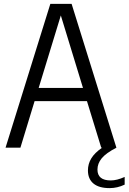

<svg xmlns="http://www.w3.org/2000/svg" viewBox="-20 -760 662 988"><path d="M621.5 150.5V190Q584 208 544 208Q489.5 208 461 184.5Q432.5 161 432.5 117Q432.5 83.5 449.8 55Q467 26.5 505.5 0H501L427.5 -239.5H158L85 0H8.5L239 -740H348.5L579 0Q525 28 503.2 54.8Q481.5 81.5 481.5 112.5Q481.5 168.5 550 168.5Q581.5 168.5 621.5 150.5ZM179 -307.5H407L293 -680.5Z"/></svg>

Font: Encode Sans Condensed
Style: Regular
Weight: 400
Width: 3
Designer: Multiple Designers
Foundry: Impallari Type
Version: Version 2.000